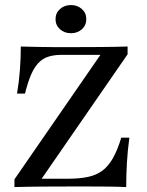

<svg xmlns="http://www.w3.org/2000/svg" viewBox="-20 -760 597 780"><path d="M38.7 0V-31.5L387.9 -537.1H229Q198.4 -537.1 175.4 -529.4Q152.4 -521.8 135.5 -503.6Q118.5 -485.5 105.6 -455.2Q92.7 -425 81.5 -379.8H49.2Q57.3 -428.2 60.9 -475.8Q64.5 -523.4 64.5 -571Q96 -570.2 132.3 -569.4Q168.5 -568.5 204.8 -568.5Q241.1 -568.5 271 -568.5Q324.2 -568.5 385.5 -569Q446.8 -569.4 498.4 -571V-539.5L149.2 -33.9H254Q302.4 -33.9 336.7 -41.1Q371 -48.4 395.6 -66.5Q420.2 -84.7 438.7 -117.3Q457.3 -150 472.6 -200.8H505.6Q498.4 -148.4 495.6 -98.8Q492.7 -49.2 492.7 0Q458.9 -1.6 419 -2Q379 -2.4 339.5 -2.4Q300 -2.4 266.1 -2.4Q211.3 -2.4 151.2 -2Q91.1 -1.6 38.7 0ZM268.5 -625Q241.9 -625 223.8 -641.1Q205.6 -657.3 205.6 -682.3Q205.6 -707.3 223.8 -723.4Q241.9 -739.5 268.5 -739.5Q294.4 -739.5 312.5 -723.4Q330.6 -707.3 330.6 -682.3Q330.6 -657.3 312.5 -641.1Q294.4 -625 268.5 -625Z"/></svg>

Font: Playfair 12pt Medium
Style: Regular
Weight: 500
Designer: Claus Eggers Sørensen
Foundry: Claus Eggers Sørensen
Version: Version 2.000;gftools[0.9.28]